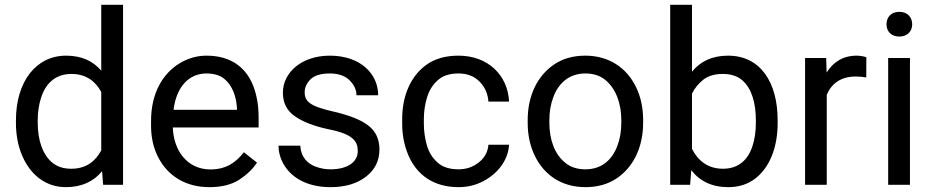

<svg xmlns="http://www.w3.org/2000/svg" viewBox="-20 -770 3888 800"><path d="M46.4 -258.3C46.4 -207 55.2 -161.1 72.8 -120.6C107.4 -40 171.9 9.8 254.4 9.8C320.8 9.8 370.6 -14.2 405.3 -56.6L409.7 0H492.7V-750H401.9V-475.6C367.2 -516.1 319.3 -538.1 255.4 -538.1C129.9 -538.1 46.4 -429.7 46.4 -268.6ZM137.2 -268.6C137.2 -303.7 142.1 -335.9 151.9 -365.2C171.4 -423.8 211.9 -461.9 277.8 -461.9C339.8 -461.9 378.4 -430.2 401.9 -386.7V-143.6C377.9 -98.6 339.8 -66.9 276.9 -66.9C244.1 -66.9 217.8 -75.7 197.3 -92.8C156.2 -127.4 137.2 -188.5 137.2 -258.3Z M852.1 9.8C904.3 9.8 946.3 -1 978 -22C1009.8 -43 1033.7 -66.4 1050.8 -92.3L996.1 -135.7C962.9 -92.3 920.9 -64 856.9 -64C760.7 -64 703.1 -142.1 700.2 -238.8H1057.6V-279.3C1057.6 -328.6 1050.3 -373 1035.2 -412.1C1004.9 -489.7 941.4 -538.1 840.3 -538.1C800.8 -538.1 763.7 -527.3 728.5 -506.3C657.7 -463.4 609.4 -381.3 609.4 -266.1V-245.6C609.4 -196.3 619.6 -152.3 639.6 -113.8C679.7 -36.6 753.9 9.8 852.1 9.8ZM840.3 -463.9C871.1 -463.9 895.5 -456.5 913.6 -442.4C949.2 -413.6 964.8 -366.2 967.3 -319.3V-312.5H703.1C715.3 -410.2 768.6 -463.9 840.3 -463.9Z M1470.7 -140.1C1470.7 -96.7 1430.7 -64.5 1356.9 -64.5C1338.4 -64.5 1319.8 -67.4 1300.8 -73.7C1263.2 -85.4 1233.9 -113.8 1231.4 -163.1H1140.6C1140.6 -133.8 1148.9 -106 1165.5 -79.6C1198.7 -26.9 1263.7 9.8 1356.9 9.8C1418.5 9.8 1467.8 -4.9 1505.4 -34.2C1542.5 -63 1561 -100.6 1561 -147C1561 -189.5 1545.9 -222.7 1515.1 -246.6C1484.4 -270.5 1436 -289.6 1371.1 -304.7C1271.5 -327.1 1249.5 -346.7 1249.5 -386.2C1249.5 -405.3 1257.8 -423.3 1273.9 -439.5C1290 -455.6 1316.9 -463.9 1354.5 -463.9C1390.1 -463.9 1418 -454.1 1437 -435.1C1456.1 -415.5 1465.3 -395 1465.3 -373H1555.7C1555.7 -463.4 1481 -538.1 1354.5 -538.1C1235.8 -538.1 1158.7 -467.3 1158.7 -383.8C1158.7 -340.3 1175.8 -307.6 1210 -284.7C1243.7 -261.7 1290 -243.7 1349.1 -231.4C1454.1 -210.9 1470.7 -179.2 1470.7 -140.1Z M1890.6 -64.5C1853 -64.5 1824.2 -73.7 1803.2 -92.8C1782.2 -111.3 1767.1 -135.3 1758.8 -164.1C1750.5 -192.9 1746.1 -223.1 1746.1 -253.9V-274.4C1746.1 -305.2 1750.5 -335 1759.3 -363.8C1767.6 -392.6 1782.7 -416.5 1803.7 -435.5C1824.7 -454.6 1853.5 -463.9 1890.6 -463.9C1926.8 -463.9 1956.1 -452.6 1978.5 -429.7C2000.5 -406.7 2012.7 -379.4 2015.1 -346.7H2101.1C2096.2 -455.6 2014.2 -538.1 1890.6 -538.1C1837.9 -538.1 1793.9 -525.9 1759.3 -502C1689.5 -453.1 1655.8 -368.7 1655.8 -274.4V-253.9C1655.8 -206.5 1664.6 -163.1 1681.6 -123C1715.8 -43 1784.7 9.8 1890.6 9.8C1928.2 9.8 1962.4 1.5 1993.7 -15.1C2056.2 -47.9 2097.7 -104.5 2101.1 -167H2015.1C2012.7 -137.2 1999.5 -112.8 1975.6 -93.8C1951.2 -74.2 1922.9 -64.5 1890.6 -64.5Z M2178.7 -258.3C2178.7 -207.5 2188.5 -162.1 2208 -121.6C2247.1 -40.5 2320.3 9.8 2419.4 9.8C2468.8 9.8 2511.7 -2 2547.4 -25.4C2619.1 -72.3 2659.7 -156.7 2659.7 -258.3V-269.5C2659.7 -320.8 2649.9 -366.2 2630.4 -406.7C2591.3 -487.3 2518.1 -538.1 2418.5 -538.1C2369.1 -538.1 2326.7 -526.4 2291 -502.9C2219.2 -455.6 2178.7 -371.6 2178.7 -269.5ZM2269 -269.5C2269 -304.2 2274.4 -335.9 2285.6 -365.7C2307.6 -424.3 2352.1 -463.9 2418.5 -463.9C2452.1 -463.9 2480 -455.1 2502 -437C2546.4 -400.9 2568.8 -338.4 2568.8 -269.5V-258.3C2568.8 -223.6 2563.5 -191.4 2552.2 -162.1C2530.3 -103 2485.8 -64.5 2419.4 -64.5C2385.7 -64.5 2357.9 -73.2 2335.9 -91.3C2291 -126.5 2269 -188.5 2269 -258.3Z M3220.2 -268.6C3220.2 -429.7 3146.5 -538.1 3013.7 -538.1C2947.3 -538.1 2897.9 -514.2 2863.3 -471.2V-750H2772.5V0H2855.5L2860.4 -61C2895 -15.6 2945.8 9.8 3014.6 9.8C3058.1 9.8 3095.2 -2 3126 -25.4C3187 -71.8 3220.2 -155.3 3220.2 -258.3ZM3129.4 -258.3C3129.4 -223.6 3125 -191.4 3115.7 -162.6C3097.2 -104 3057.1 -66.9 2992.2 -66.9C2927.2 -66.9 2886.7 -103 2863.3 -149.9V-379.9C2874.5 -402.8 2890.6 -422.4 2911.1 -438.5C2931.6 -454.1 2958.5 -461.9 2991.2 -461.9C3025.4 -461.9 3052.7 -453.1 3072.8 -435.5C3113.3 -400.4 3129.4 -338.9 3129.4 -268.6Z M3589.8 -531.2C3583.5 -534.7 3563 -538.1 3549.8 -538.1C3491.7 -538.1 3451.2 -510.7 3424.3 -467.8L3422.4 -528.3H3334.5V0H3424.8V-375C3444.3 -421.4 3483.4 -451.2 3545.4 -451.2C3561.5 -451.2 3576.2 -449.7 3589.4 -447.3Z M3673.8 -668.5C3673.8 -640.6 3691.9 -617.7 3727.1 -617.7C3761.7 -617.7 3780.8 -640.6 3780.8 -668.5C3780.8 -697.8 3761.7 -720.7 3727.1 -720.7C3691.9 -720.7 3673.8 -697.8 3673.8 -668.5ZM3680.7 -528.3V0H3771.5V-528.3Z"/></svg>

Font: Vazirmatn
Style: Regular
Weight: 400
Designer: Saber Rastikerdar
Foundry: Saber Rastikerdar
Version: Version 33.003